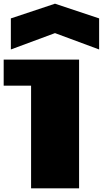

<svg xmlns="http://www.w3.org/2000/svg" viewBox="-20 -1024 559 1044"><path d="M0 -558V-700H410V0H149V-558ZM39 -755V-924L279 -1004L519 -924V-755L279 -844Z"/></svg>

Font: Stalin One
Style: Regular
Weight: 400
Designer: Jovanny Lemonad
Foundry: Alexey Maslov, Jovanny Lemonad
Version: Version 3.002; ttfautohint (v0.91) -l 8 -r 50 -G 200 -x 0 -w